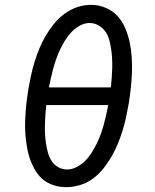

<svg xmlns="http://www.w3.org/2000/svg" viewBox="-20 -765 640 793"><path d="M253 8Q232 8 212 3Q192 -2 174.5 -12Q157 -22 144 -36.5Q131 -51 121.5 -68.5Q112 -86 105 -105Q98 -124 94 -144Q90 -164 87.5 -184.5Q85 -205 84 -226Q83 -247 84 -268.5Q85 -290 86.5 -311.5Q88 -333 91 -354Q94 -375 97 -396Q102 -424 108 -452.5Q114 -481 122.5 -508.5Q131 -536 142 -563Q153 -590 168 -616Q183 -642 202.5 -666Q222 -690 246.5 -708Q271 -726 299 -735.5Q327 -745 356 -745Q387 -745 416 -733Q445 -721 465 -699Q485 -677 497 -649Q509 -621 515.5 -591Q522 -561 524 -529.5Q526 -498 525 -466Q524 -434 520.5 -402.5Q517 -371 512 -339Q507 -311 501 -282.5Q495 -254 486.5 -226.5Q478 -199 467 -172Q456 -145 441 -119Q426 -93 407 -69Q388 -45 363.5 -27Q339 -9 310 -0.5Q281 8 253 8ZM182 -404H438Q440 -424 441.5 -444.5Q443 -465 443.5 -484.5Q444 -504 443 -524Q442 -544 439 -563Q436 -582 431 -601Q426 -620 415 -635Q404 -650 387 -660Q370 -670 350 -670Q330 -670 310.5 -659.5Q291 -649 276 -633.5Q261 -618 249.5 -599.5Q238 -581 229 -562Q220 -543 213 -523.5Q206 -504 200.5 -484Q195 -464 190.5 -444Q186 -424 182 -404ZM257 -65Q277 -65 296.5 -75Q316 -85 331.5 -100.5Q347 -116 358.5 -134.5Q370 -153 379.5 -172Q389 -191 396 -210.5Q403 -230 408.5 -250Q414 -270 418.5 -290Q423 -310 427 -331H171Q169 -311 167.5 -291Q166 -271 165.5 -251Q165 -231 166 -211.5Q167 -192 170 -172.5Q173 -153 178 -134.5Q183 -116 193 -100.5Q203 -85 219.5 -75Q236 -65 257 -65Z"/></svg>

Font: Iosevka Curly Extended
Style: Italic
Weight: 400
Width: 7
Italic angle: -9°
Monospace: yes
Designer: Belleve Invis
Foundry: Belleve Invis
Version: Version 11.1.0; ttfautohint (v1.8.3)